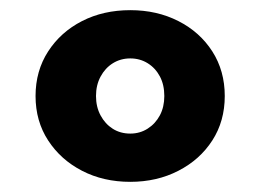

<svg xmlns="http://www.w3.org/2000/svg" viewBox="-20 -860 514 378"><path d="M236.5 -502Q183.5 -502 141.5 -523.8Q99.5 -545.5 74.8 -583.5Q50 -621.5 50 -671Q50 -720.5 74.8 -758.8Q99.5 -797 141.5 -818.5Q183.5 -840 236.5 -840Q289 -840 331.2 -818.5Q373.5 -797 398 -758.8Q422.5 -720.5 422.5 -671Q422.5 -621.5 398 -583.5Q373.5 -545.5 331.2 -523.8Q289 -502 236.5 -502ZM236.5 -597Q255.5 -597 270.8 -606.8Q286 -616.5 294.8 -633Q303.5 -649.5 303.5 -671Q303.5 -693 294.8 -709.5Q286 -726 270.8 -735.5Q255.5 -745 236.5 -745Q217.5 -745 202.2 -735.5Q187 -726 178 -709.2Q169 -692.5 169 -671Q169 -649.5 178 -632.8Q187 -616 202 -606.5Q217 -597 236.5 -597Z"/></svg>

Font: Spartan Thin ExtraBold
Style: Regular
Weight: 800
Version: Version 1.004